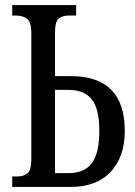

<svg xmlns="http://www.w3.org/2000/svg" viewBox="-20 -734 530 754"><path d="M28 0V-41H47Q73 -41 88 -53.5Q103 -66 103 -109V-605Q103 -648 86 -660.5Q69 -673 43 -673H28V-714H279V-673H251Q225 -673 210.5 -661Q196 -649 196 -605V-435H258Q470 -435 470 -220Q470 -118 414.5 -59Q359 0 258 0ZM196 -54H248Q311 -54 340.5 -93Q370 -132 370 -220Q370 -308 340 -344.5Q310 -381 248 -381H196Z"/></svg>

Font: Noto Serif ExtraCondensed
Style: Regular
Weight: 400
Width: 2
Designer: Monotype Design Team
Foundry: Monotype Imaging Inc.
Version: Version 2.015